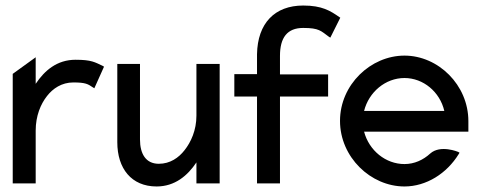

<svg xmlns="http://www.w3.org/2000/svg" viewBox="-20 -663 1741 694"><path d="M26 0H109V-191C109 -244 127 -287 150 -316C171 -343 203 -365 245 -365C290 -365 298 -359 316 -347L321 -344L356 -422L351 -425C323 -438 311 -447 253 -447C186 -447 141 -408 109 -360V-456L26 -396Z M404 -149C404 -54 455 11 546 11C612 11 658 -28 690 -76V0H774V-432H690V-245C690 -192 670 -149 647 -120C626 -93 595 -71 554 -71C507 -71 486 -107 486 -159V-432H404Z M827 -314H909V0H992V-314H1166V-394H992V-461C992 -527 1018 -562 1076 -562C1134 -562 1140 -551 1169 -530L1174 -527L1210 -599L1207 -601C1174 -624 1144 -643 1076 -643C973 -643 911 -579 909 -467V-395H827Z M1209 -226C1209 -95 1320 11 1442 11C1521 11 1595 -36 1638 -106L1641 -111L1636 -114C1636 -114 1572 -141 1535 -108C1510 -85 1478 -70 1442 -70C1374 -70 1314 -119 1296 -187H1673V-225C1673 -356 1564 -462 1442 -462C1320 -462 1209 -357 1209 -226ZM1296 -262C1313 -330 1373 -381 1442 -381C1510 -381 1570 -331 1586 -262Z"/></svg>

Font: Charger Pro
Style: BdNar
Weight: 700
Designer: Jasper
Foundry: Cannot Into Space Fonts
Version: Version 1.09